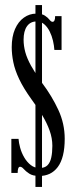

<svg xmlns="http://www.w3.org/2000/svg" viewBox="-20 -729 310 761"><path d="M120.5 12V-709H146.5V12ZM136 -31.5Q110 -31.5 96 -40.8Q82 -50 74.2 -59Q66.5 -68 59.5 -68Q50 -68 50 -43.5H25V-178.5H53.5Q54.5 -163 60 -143Q65.5 -123 76.2 -104.8Q87 -86.5 102 -74.8Q117 -63 136.5 -63Q157.5 -63 168.2 -74Q179 -85 183.2 -104.8Q187.5 -124.5 187.5 -151Q187.5 -181.5 176.5 -212Q165.5 -242.5 146.8 -273.2Q128 -304 105 -335Q73 -379.5 56 -415.5Q39 -451.5 32.8 -482.5Q26.5 -513.5 26.5 -542Q26.5 -584 39.5 -613.8Q52.5 -643.5 74.8 -659.2Q97 -675 123.5 -675Q146 -675 158 -667Q170 -659 176.2 -650.8Q182.5 -642.5 188.5 -642.5Q193 -642.5 195.8 -647.8Q198.5 -653 198.5 -665H224V-531H195.5Q194.5 -548 190 -567.5Q185.5 -587 176.8 -604.5Q168 -622 155.2 -633Q142.5 -644 125 -644Q100.5 -644 87 -625Q73.5 -606 73.5 -571.5Q73.5 -547.5 80.2 -522.5Q87 -497.5 103.2 -468.2Q119.5 -439 147 -400Q186 -348 211.2 -293.5Q236.5 -239 236.5 -179Q236.5 -141 229.5 -113Q222.5 -85 209 -67Q195.5 -49 177 -40.2Q158.5 -31.5 136 -31.5Z"/></svg>

Font: Imbue Thin 10pt
Style: Regular
Weight: 400
Version: Version 1.102